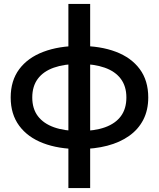

<svg xmlns="http://www.w3.org/2000/svg" viewBox="-20 -740 803 970"><path d="M325.5 210V-720H435.5V210ZM379.5 13Q275.5 13 197.8 -16.8Q120 -46.5 77 -104.8Q34 -163 34 -247.5Q34 -332.5 77.2 -390.5Q120.5 -448.5 199 -478.2Q277.5 -508 382 -508Q487.5 -508 565.2 -478.5Q643 -449 686 -391Q729 -333 729 -247.5Q729 -184 704 -135.2Q679 -86.5 632.5 -53.5Q586 -20.5 522 -3.8Q458 13 379.5 13ZM381.5 -78Q458 -78 510.8 -97Q563.5 -116 591 -153.5Q618.5 -191 618.5 -247.5Q618.5 -304 590.2 -341.8Q562 -379.5 508.8 -398.2Q455.5 -417 380 -417Q305 -417 252 -398.2Q199 -379.5 171 -341.8Q143 -304 143 -247.5Q143 -191 171.2 -153.5Q199.5 -116 252.8 -97Q306 -78 381.5 -78Z"/></svg>

Font: Geologica Roman
Style: Regular
Weight: 400
Designer: Sindre Bremnes, Frode Helland
Foundry: Monokrom Skriftforlag AS
Version: Version 1.010;gftools[0.9.28]